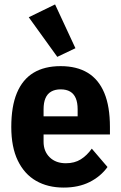

<svg xmlns="http://www.w3.org/2000/svg" viewBox="-20 -836 548 868"><path d="M268 12Q196 12 143 -18.5Q90 -49 60.5 -110Q31 -171 31 -262Q31 -355 56.5 -416Q82 -477 131.5 -507Q181 -537 254 -537Q327 -537 376.5 -507Q426 -477 451.5 -416Q477 -355 477 -262V-228H177V-195Q177 -152 204.5 -125Q232 -98 278 -98Q317 -98 345 -115.5Q373 -133 395 -164L466 -81Q435 -38 385 -13Q335 12 268 12ZM254 -432Q229 -432 211.5 -422Q194 -412 185.5 -392Q177 -372 177 -342V-310H331V-342Q331 -372 322.5 -392Q314 -412 297 -422Q280 -432 254 -432ZM239 -579 110 -758 229 -816 321 -618Z"/></svg>

Font: IBM Plex Sans Condensed
Style: Bold
Weight: 700
Width: 3
Designer: Mike Abbink, Paul van der Laan, Pieter van Rosmalen
Foundry: Bold Monday
Version: Version 3.201